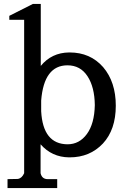

<svg xmlns="http://www.w3.org/2000/svg" viewBox="-20 -780 625 970"><path d="M186 -760H146L27 -700V-680H102V95Q91 120 71 124L18 125V170H269V125H221Q192 125 185 95V-51Q242 14 329 15H332Q434 15 500 -55Q565 -125 565 -246Q565 -366 501 -441Q436 -515 332 -515H329Q241 -514 186 -447ZM422 -395Q458 -340 459 -249Q457 -155 419 -103Q381 -51 321 -51Q197 -52 188 -218V-272Q202 -450 321 -450Q386 -450 422 -395Z"/></svg>

Font: Sawarabi Mincho
Style: Regular
Weight: 400
Version: Version 1.082; ttfautohint (v1.8.4.7-5d5b)